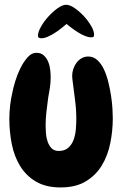

<svg xmlns="http://www.w3.org/2000/svg" viewBox="-20 -779 527 812"><path d="M457 -279.3Q457 -225.6 446.3 -172.9Q435.5 -120.1 410.2 -78.6Q384.8 -37.1 342.3 -11.7Q299.8 13.7 236.3 13.7Q173.8 13.7 131.8 -11.2Q89.8 -36.1 64.9 -77.1Q40 -118.2 29.8 -169.9Q19.5 -221.7 19.5 -275.4Q19.5 -334 33.2 -391.6Q36.1 -407.2 44.4 -435.1Q52.7 -462.9 65.9 -489.7Q79.1 -516.6 96.2 -536.1Q113.3 -555.7 133.8 -555.7Q153.3 -555.7 165 -544.9Q176.8 -534.2 183.6 -518.1Q190.4 -502 192.4 -483.9Q194.3 -465.8 194.3 -451.2Q194.3 -428.7 190.9 -407.2Q187.5 -385.7 183.6 -364.3Q179.7 -335 176.3 -305.7Q172.9 -276.4 172.9 -247.1Q172.9 -232.4 174.3 -214.4Q175.8 -196.3 181.6 -179.7Q187.5 -163.1 198.2 -151.9Q209 -140.6 228.5 -140.6Q253.9 -140.6 269 -154.3Q284.2 -168 291.5 -188.5Q298.8 -209 300.8 -232.4Q302.7 -255.9 302.7 -275.4Q302.7 -318.4 296.9 -359.9Q291 -401.4 286.1 -444.3Q285.2 -449.2 285.2 -458Q285.2 -472.7 290 -487.3Q294.9 -502 303.7 -513.7Q312.5 -525.4 325.2 -532.7Q337.9 -540 353.5 -540Q375 -540 391.6 -524.9Q408.2 -509.8 419.4 -485.8Q430.7 -461.9 438 -432.1Q445.3 -402.3 449.7 -373.5Q454.1 -344.7 455.6 -319.3Q457 -293.9 457 -279.3ZM377.9 -632.8Q377.9 -625 375 -623Q372.1 -621.1 365.2 -621.1Q353.5 -621.1 339.4 -627Q325.2 -632.8 311 -641.6Q296.9 -650.4 283.7 -660.2Q270.5 -669.9 261.7 -677.7Q252 -669.9 238.8 -659.2Q225.6 -648.4 210.9 -639.2Q196.3 -629.9 181.6 -623.5Q167 -617.2 154.3 -617.2Q149.4 -617.2 145 -619.1Q140.6 -621.1 140.6 -628.9Q140.6 -643.6 153.3 -666Q166 -688.5 184.6 -709Q203.1 -729.5 223.6 -744.1Q244.1 -758.8 259.8 -758.8Q275.4 -758.8 295.9 -744.6Q316.4 -730.5 334.5 -710.9Q352.5 -691.4 365.2 -669.9Q377.9 -648.4 377.9 -632.8Z"/></svg>

Font: Chewy
Style: Regular
Weight: 400
Version: Version 1.001